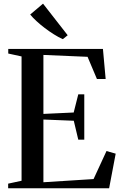

<svg xmlns="http://www.w3.org/2000/svg" viewBox="-20 -1004 652 1024"><path d="M95 -40V-703L24 -718.5V-743H529L543.5 -582.5H497L447 -701L211.5 -711V-396.5L373 -404L397.5 -501H429.5V-259H397.5L373.5 -360L211.5 -366.5V-32L479 -49L548 -198.5L597 -184.5L562 0H23.5V-24.5ZM314 -795.5Q292 -805.5 267.2 -821Q242.5 -836.5 218.5 -854.8Q194.5 -873 174.2 -891.8Q154 -910.5 141 -926.5L209.5 -984.5L341 -816L315.5 -795.5Z"/></svg>

Font: Merriweather 120pt Medium
Style: Regular
Weight: 500
Version: Version 2.100